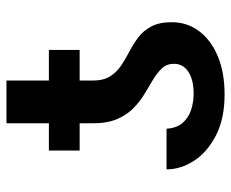

<svg xmlns="http://www.w3.org/2000/svg" viewBox="-80 -618 708 588"><g transform="rotate(-90 274.0 -324.0)"><path d="M372.6 -145Q372.6 -167 359.4 -181.4Q346.2 -195.8 325.7 -208.3Q305.2 -220.7 281.7 -234.6Q258.3 -248.5 237.5 -268.6Q216.8 -288.6 203.6 -318.8Q190.4 -349.1 190.4 -393.6V-658.2H321.3V-394Q321.3 -361.3 334.2 -340.8Q347.2 -320.3 367.4 -306.9Q387.7 -293.5 410.6 -281.5Q433.6 -269.5 453.9 -254.2Q474.1 -238.8 487.1 -214.4Q500 -189.9 500 -151.9Q500 -105 472.7 -68.4Q445.3 -31.7 395.8 -11Q346.2 9.8 278.8 9.8Q204.6 9.8 153.3 -16.6Q102.1 -43 75.7 -83.7Q49.3 -124.5 49.3 -168H173.8Q175.8 -136.7 191.9 -118.4Q208 -100.1 232.2 -92.5Q256.3 -85 280.8 -85Q324.2 -85 348.4 -101.3Q372.6 -117.7 372.6 -145ZM415 -528.3V-434.1H106.9V-528.3Z"/></g></svg>

Font: Inter 24pt SemiBold
Style: Regular
Weight: 600
Designer: Rasmus Andersson
Foundry: rsms
Version: Version 4.001;git-66647c0bb